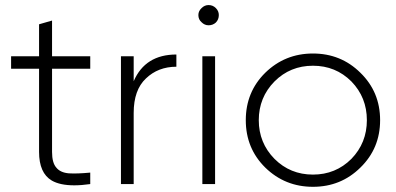

<svg xmlns="http://www.w3.org/2000/svg" viewBox="-20 -720 1550 751"><path d="M333 -451.2Q295.9 -451.2 183.6 -451.2Q183.6 -370.1 183.6 -126Q183.6 -83 200.2 -64.5Q215.8 -44.9 249 -42Q282.2 -40 333 -44.9Q333 -30.3 333 0Q298.8 4.9 270.5 4.9Q214.8 4.9 182.6 -13.7Q132.8 -43 132.8 -126Q132.8 -234.4 132.8 -451.2Q105.5 -451.2 23.4 -451.2Q23.4 -462.9 23.4 -500Q50.8 -500 132.8 -500Q132.8 -531.2 132.8 -625Q145.5 -628.9 183.6 -639.6Q183.6 -605.5 183.6 -500Q221.7 -500 333 -500Q333 -487.3 333 -451.2Z M502.9 -402.3Q547.9 -506.8 669.9 -506.8Q669.9 -491.2 669.9 -459Q598.6 -459 550.8 -413.1Q502.9 -368.2 502.9 -278.3Q502.9 -185.5 502.9 0Q490.2 0 453.1 0Q453.1 -125 453.1 -500Q465.8 -500 502.9 -500Q502.9 -475.6 502.9 -402.3Z M795.9 -621.1Q780.3 -621.1 768.6 -632.8Q755.9 -643.6 755.9 -661.1Q755.9 -676.8 768.6 -688.5Q780.3 -700.2 795.9 -700.2Q812.5 -700.2 824.2 -688.5Q835.9 -676.8 835.9 -661.1Q835.9 -643.6 824.2 -631.8Q812.5 -621.1 795.9 -621.1ZM771.5 0Q771.5 -125 771.5 -500Q784.2 -500 821.3 -500Q821.3 -375 821.3 0Q808.6 0 771.5 0Z M1204.1 10.7Q1094.7 10.7 1017.6 -64.5Q941.4 -139.6 941.4 -250Q941.4 -360.4 1017.6 -435.5Q1094.7 -510.7 1204.1 -510.7Q1313.5 -510.7 1389.6 -435.5Q1466.8 -360.4 1466.8 -250Q1466.8 -139.6 1389.6 -64.5Q1313.5 10.7 1204.1 10.7ZM1204.1 -37.1Q1293 -37.1 1354.5 -98.6Q1415 -161.1 1415 -250Q1415 -338.9 1354.5 -401.4Q1293 -462.9 1204.1 -462.9Q1115.2 -462.9 1053.7 -401.4Q992.2 -338.9 992.2 -250Q992.2 -161.1 1053.7 -98.6Q1115.2 -37.1 1204.1 -37.1Z"/></svg>

Font: LeFont
Style: ExtraLight
Weight: 200
Designer: Leryon MEDIA
Version: Version 1.0